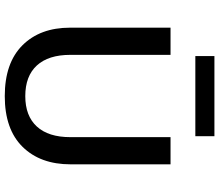

<svg xmlns="http://www.w3.org/2000/svg" viewBox="-77 -827 919 805"><g transform="rotate(90 382.5 -424.5)"><path d="M96 0ZM96 -259V-680H210V-260Q210 -168 254.5 -119.5Q299 -71 383 -71Q466 -71 510.5 -119.5Q555 -168 555 -260V-680H669V-261Q669 -134 595.5 -59.5Q522 15 383 15Q244 15 170 -59Q96 -133 96 -259ZM215 -864H551V-784H215Z"/></g></svg>

Font: Martel Sans SemiBold
Style: Regular
Weight: 600
Designer: Dan Reynolds and Mathieu Réguer
Foundry: Dan Reynolds and Mathieu Réguer
Version: Version 1.002; ttfautohint (v1.1) -l 5 -r 5 -G 72 -x 0 -D la